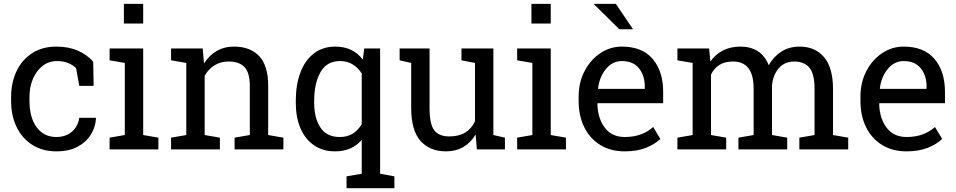

<svg xmlns="http://www.w3.org/2000/svg" viewBox="-20 -782 5005 1005"><path d="M274.9 10.3Q203.1 10.3 149.9 -23.2Q96.7 -56.6 67.4 -116.2Q38.1 -175.8 38.1 -253.9V-274.4Q38.1 -349.6 66.4 -409.2Q94.7 -468.8 147.9 -503.4Q201.2 -538.1 274.9 -538.1Q338.9 -538.1 387 -517.1Q435.1 -496.1 467.8 -459.5L470.2 -332.5H395L378.4 -424.8Q361.8 -441.9 336.9 -452.1Q312 -462.4 278.3 -462.4Q235.4 -462.4 202.9 -437Q170.4 -411.6 152.3 -369.1Q134.3 -326.7 134.3 -274.4V-253.9Q134.3 -167 171.9 -116Q209.5 -64.9 274.4 -64.9Q323.2 -64.9 355.5 -91.8Q387.7 -118.7 395 -165.5H481.4L482.4 -162.6Q480 -117.2 455.6 -77.6Q431.2 -38.1 386 -13.9Q340.8 10.3 274.9 10.3Z M553.7 0V-61.5L633.3 -75.2V-452.6L553.7 -466.3V-528.3H729.5V-75.2L809.1 -61.5V0ZM628.4 -658.7V-761.7H729.5V-658.7Z M875.5 0V-61.5L955.1 -75.2V-452.6L875.5 -466.3V-528.3H1041L1047.9 -449.7Q1074.2 -491.7 1114 -514.9Q1153.8 -538.1 1204.6 -538.1Q1290 -538.1 1336.9 -488Q1383.8 -438 1383.8 -333.5V-75.2L1463.4 -61.5V0H1208V-61.5L1287.6 -75.2V-331.5Q1287.6 -401.4 1260 -430.7Q1232.4 -460 1175.8 -460Q1134.3 -460 1102.3 -439.9Q1070.3 -419.9 1051.3 -385.3V-75.2L1130.9 -61.5V0Z M1793.9 203.1V141.1L1873.5 127.4V-49.8Q1822.3 10.3 1733.9 10.3Q1669.4 10.3 1623.3 -21.7Q1577.1 -53.7 1552.7 -110.8Q1528.3 -168 1528.3 -244.1V-254.4Q1528.3 -339.4 1552.7 -403.3Q1577.1 -467.3 1623.5 -502.7Q1669.9 -538.1 1734.9 -538.1Q1827.6 -538.1 1878.9 -470.2L1886.7 -528.3H1969.7V127.4L2044.4 141.1V203.1ZM1758.3 -64.9Q1798.3 -64.9 1826.4 -82.5Q1854.5 -100.1 1873.5 -132.3V-397.5Q1854.5 -427.2 1826.2 -444.8Q1797.9 -462.4 1759.3 -462.4Q1690.4 -462.4 1657.5 -404.1Q1624.5 -345.7 1624.5 -254.4V-244.1Q1624.5 -164.1 1657.2 -114.5Q1689.9 -64.9 1758.3 -64.9Z M2314.9 10.3Q2229 10.3 2180.7 -44.9Q2132.3 -100.1 2132.3 -216.8V-452.6L2071.8 -466.3V-528.3H2228.5V-215.8Q2228.5 -131.3 2253.4 -99.6Q2278.3 -67.9 2331.1 -67.9Q2382.3 -67.9 2415.8 -88.6Q2449.2 -109.4 2466.3 -147.5V-452.6L2395.5 -466.3V-528.3H2562.5V-75.2L2623 -61.5V0H2476.1L2469.7 -78.1Q2444.8 -35.6 2405.5 -12.7Q2366.2 10.3 2314.9 10.3Z M2687 0V-61.5L2766.6 -75.2V-452.6L2687 -466.3V-528.3H2862.8V-75.2L2942.4 -61.5V0ZM2761.7 -658.7V-761.7H2862.8V-658.7Z M3249.5 10.3Q3176.3 10.3 3122.1 -23.2Q3067.9 -56.6 3038.3 -116.2Q3008.8 -175.8 3008.8 -253.9V-275.4Q3008.8 -350.6 3039.8 -409.9Q3070.8 -469.2 3122.3 -503.7Q3173.8 -538.1 3234.9 -538.1Q3341.3 -538.1 3396.2 -473.6Q3451.2 -409.2 3451.2 -301.8V-241.7H3108.4L3106.9 -239.3Q3108.4 -163.1 3145.5 -114Q3182.6 -64.9 3249.5 -64.9Q3298.3 -64.9 3335.2 -78.9Q3372.1 -92.8 3398.9 -117.2L3436.5 -54.7Q3408.2 -27.3 3361.6 -8.5Q3314.9 10.3 3249.5 10.3ZM3111.3 -316.9H3355V-329.6Q3355 -386.2 3324.7 -424.3Q3294.4 -462.4 3234.9 -462.4Q3186.5 -462.4 3152.3 -421.6Q3118.2 -380.9 3110.4 -319.3ZM3293.5 -628.9H3221.7L3090.3 -758.8L3091.3 -761.7H3203.6Z M3525.9 0V-61.5L3605.5 -75.2V-452.6L3525.9 -466.3V-528.3H3691.9L3698.2 -459.5Q3723.6 -497.1 3763.7 -517.6Q3803.7 -538.1 3856.4 -538.1Q3909.2 -538.1 3947 -513.7Q3984.9 -489.3 4003.9 -440.4Q4028.8 -485.4 4069.8 -511.7Q4110.8 -538.1 4165.5 -538.1Q4246.6 -538.1 4293.5 -482.7Q4340.3 -427.2 4340.3 -315.9V-75.2L4419.9 -61.5V0H4164.1V-61.5L4243.7 -75.2V-316.9Q4243.7 -395 4216.8 -427.5Q4189.9 -460 4137.2 -460Q4086.9 -460 4056.4 -424.6Q4025.9 -389.2 4021 -335.4V-75.2L4100.6 -61.5V0H3845.2V-61.5L3924.8 -75.2V-316.9Q3924.8 -391.1 3897.2 -425.5Q3869.6 -460 3817.4 -460Q3773.4 -460 3745.1 -441.9Q3716.8 -423.8 3701.7 -391.1V-75.2L3781.2 -61.5V0Z M4724.6 10.3Q4651.4 10.3 4597.2 -23.2Q4543 -56.6 4513.4 -116.2Q4483.9 -175.8 4483.9 -253.9V-275.4Q4483.9 -350.6 4514.9 -409.9Q4545.9 -469.2 4597.4 -503.7Q4648.9 -538.1 4710 -538.1Q4816.4 -538.1 4871.3 -473.6Q4926.3 -409.2 4926.3 -301.8V-241.7H4583.5L4582 -239.3Q4583.5 -163.1 4620.6 -114Q4657.7 -64.9 4724.6 -64.9Q4773.4 -64.9 4810.3 -78.9Q4847.2 -92.8 4874 -117.2L4911.6 -54.7Q4883.3 -27.3 4836.7 -8.5Q4790 10.3 4724.6 10.3ZM4586.4 -316.9H4830.1V-329.6Q4830.1 -386.2 4799.8 -424.3Q4769.5 -462.4 4710 -462.4Q4661.6 -462.4 4627.4 -421.6Q4593.3 -380.9 4585.4 -319.3Z"/></svg>

Font: Roboto Slab
Style: Regular
Weight: 400
Designer: Google
Version: Version 2.000; ttfautohint (v1.8.1.43-b0c9)